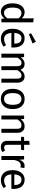

<svg xmlns="http://www.w3.org/2000/svg" viewBox="1781 -2622 853 4455"><g transform="rotate(90 2207.5 -394.5)"><path d="M498 -739V0H417L408 -73Q382 -33 343 -10.5Q304 12 256 12Q162 12 109.5 -62Q57 -136 57 -261Q57 -342 82 -405Q107 -468 154 -503.5Q201 -539 264 -539Q345 -539 406 -474V-750ZM406 -139V-397Q380 -431 350.5 -448.5Q321 -466 284 -466Q223 -466 189.5 -415Q156 -364 156 -263Q156 -161 187 -111Q218 -61 276 -61Q318 -61 348 -80.5Q378 -100 406 -139Z M1081 -232H745Q751 -145 789 -104Q827 -63 887 -63Q925 -63 957 -74Q989 -85 1024 -109L1064 -54Q980 12 880 12Q770 12 708.5 -60Q647 -132 647 -258Q647 -340 673.5 -403.5Q700 -467 749.5 -503Q799 -539 866 -539Q971 -539 1027 -470Q1083 -401 1083 -279Q1083 -256 1081 -232ZM992 -306Q992 -384 961 -425Q930 -466 868 -466Q755 -466 745 -300H992ZM989 -724 777 -638 749 -687 948 -801Z M1898 -378V0H1806V-365Q1806 -467 1732 -467Q1693 -467 1666 -444.5Q1639 -422 1608 -374V0H1516V-365Q1516 -467 1442 -467Q1402 -467 1375 -444Q1348 -421 1318 -374V0H1226V-527H1305L1313 -450Q1372 -539 1465 -539Q1514 -539 1548.5 -514Q1583 -489 1598 -444Q1629 -490 1666.5 -514.5Q1704 -539 1755 -539Q1820 -539 1859 -495.5Q1898 -452 1898 -378Z M2511 -264Q2511 -182 2483 -119.5Q2455 -57 2402 -22.5Q2349 12 2276 12Q2165 12 2103 -62Q2041 -136 2041 -263Q2041 -345 2069 -407.5Q2097 -470 2150 -504.5Q2203 -539 2277 -539Q2388 -539 2449.5 -465Q2511 -391 2511 -264ZM2140 -263Q2140 -62 2276 -62Q2412 -62 2412 -264Q2412 -465 2277 -465Q2140 -465 2140 -263Z M3061 -378V0H2969V-365Q2969 -421 2948 -444Q2927 -467 2886 -467Q2844 -467 2812 -443Q2780 -419 2752 -374V0H2660V-527H2739L2747 -449Q2775 -491 2816.5 -515Q2858 -539 2908 -539Q2980 -539 3020.5 -496Q3061 -453 3061 -378Z M3508 -24Q3456 12 3390 12Q3323 12 3285.5 -26.5Q3248 -65 3248 -138V-456H3156V-527H3248V-646L3340 -657V-527H3465L3455 -456H3340V-142Q3340 -101 3354.5 -82.5Q3369 -64 3403 -64Q3434 -64 3473 -85Z M3881 -533 3864 -443Q3840 -449 3818 -449Q3769 -449 3739 -413Q3709 -377 3692 -301V0H3600V-527H3679L3688 -420Q3709 -479 3745 -509Q3781 -539 3829 -539Q3857 -539 3881 -533Z M4362 -232H4026Q4032 -145 4070 -104Q4108 -63 4168 -63Q4206 -63 4238 -74Q4270 -85 4305 -109L4345 -54Q4261 12 4161 12Q4051 12 3989.5 -60Q3928 -132 3928 -258Q3928 -340 3954.5 -403.5Q3981 -467 4030.5 -503Q4080 -539 4147 -539Q4252 -539 4308 -470Q4364 -401 4364 -279Q4364 -256 4362 -232ZM4273 -306Q4273 -384 4242 -425Q4211 -466 4149 -466Q4036 -466 4026 -300H4273Z"/></g></svg>

Font: Fira Sans
Style: Regular
Weight: 400
Designer: bBox Type GmbH & Carrois Corporate GbR & Edenspiekermann AG
Foundry: bBox Type GmbH & Carrois Corporate GbR & Edenspiekermann AG
Version: Version 4.301